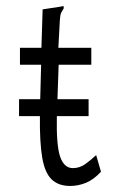

<svg xmlns="http://www.w3.org/2000/svg" viewBox="-20 -605 390 635"><path d="M212 10Q173 10 150.5 -12Q128 -34 119.5 -84.5Q111 -135 112 -221H43V-277H113L116 -391H46V-447H117L121 -574L180 -583L190 -585L191 -578Q186 -570 182.5 -563Q179 -556 178 -539L173 -447H282V-391H174L170 -277H273V-221H168Q166 -124 179 -86.5Q192 -49 221 -49Q244 -49 263 -63Q282 -77 298 -92L314 -37Q290 -11 264.5 -0.5Q239 10 212 10Z"/></svg>

Font: Inconsolata ExtraCondensed
Style: Regular
Weight: 400
Width: 2
Monospace: yes
Designer: Raph Levien, Cyreal, Brenton Simpson
Foundry: Raph Levien, Cyreal, Google
Version: Version 3.000; ttfautohint (v1.8.2.53-6de2)